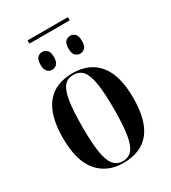

<svg xmlns="http://www.w3.org/2000/svg" viewBox="-200 -923 921 1035"><g transform="rotate(-30 260.5 -405.5)"><path d="M140 -801V-821H391V-801ZM176 -617Q160 -617 147.5 -629.5Q135 -642 135 -672Q135 -704 147.5 -716Q160 -728 176 -728Q193 -728 206 -716Q219 -704 219 -672Q219 -642 206 -629.5Q193 -617 176 -617ZM352 -617Q334 -617 321.5 -629.5Q309 -642 309 -672Q309 -704 321.5 -716Q334 -728 352 -728Q368 -728 380.5 -716Q393 -704 393 -672Q393 -642 380.5 -629.5Q368 -617 352 -617ZM259 10Q158 10 100 -59Q42 -128 42 -269Q42 -547 262 -547Q365 -547 422 -478Q479 -409 479 -269Q479 -127 423.5 -58.5Q368 10 259 10ZM261 0Q297 0 318.5 -25.5Q340 -51 349.5 -110Q359 -169 359 -269Q359 -369 349.5 -428Q340 -487 318.5 -512Q297 -537 260 -537Q224 -537 203 -512Q182 -487 172.5 -428Q163 -369 163 -269Q163 -169 172.5 -110Q182 -51 204 -25.5Q226 0 261 0Z"/></g></svg>

Font: Noto Serif Display Condensed SemiBold
Style: Regular
Weight: 600
Width: 3
Designer: Monotype Design Team
Foundry: Monotype Imaging Inc.
Version: Version 2.009